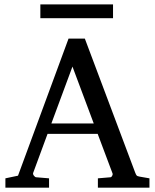

<svg xmlns="http://www.w3.org/2000/svg" viewBox="-20 -865 714 885"><path d="M668.9 0H431.2V-43L488.8 -47.9Q493.7 -47.9 497.1 -54.7Q500.5 -61.5 499 -64.9L430.2 -248H199.2L132.8 -67.9Q130.9 -62 136.5 -54.9Q142.1 -47.9 147 -47.9L206.1 -43V0H4.9V-43L63 -55.2L295.9 -687H371.1L603 -69.8Q606.9 -59.6 609.9 -56.2Q612.8 -52.7 624 -50.8L668.9 -43ZM412.1 -295.9 314 -558.1 216.8 -295.9ZM501 -781.2H166V-844.7H501Z"/></svg>

Font: Charis
Style: Regular
Weight: 400
Designer: Walt Agee, Miriam Martin, Annie Olsen, Victor Gaultney, Lorna Priest, Alan Ward, Bob Hallissy, Martin Hosken, Sharon Cor
Foundry: SIL Global
Version: Version 7.000